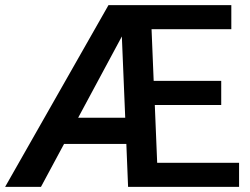

<svg xmlns="http://www.w3.org/2000/svg" viewBox="-22 -731 978 751"><path d="M913.1 -94.2V0H479L472.2 -168H228.5L138.2 0H-2L402.3 -710.9H882.8V-616.7H570.8L579.1 -414.6H843.3V-320.3H583.5L592.8 -94.2ZM283.7 -270.5H467.8L454.6 -588.4Z"/></svg>

Font: Vazirmatn RD UI Medium
Style: Regular
Weight: 500
Designer: Saber Rastikerdar
Foundry: Saber Rastikerdar
Version: Version 33.003